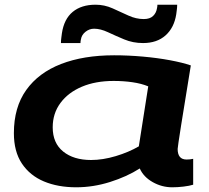

<svg xmlns="http://www.w3.org/2000/svg" viewBox="-20 -786 889 816"><path d="M712 10Q668 10 629 -12Q590 -34 574 -70Q519 -35 447.5 -12.5Q376 10 304 10Q226 10 166.5 -15Q107 -40 73 -91Q39 -142 39 -220Q39 -330 91.5 -403.5Q144 -477 239.5 -514Q335 -551 465 -551Q525 -551 587 -545.5Q649 -540 702.5 -530Q756 -520 791 -508Q765 -350 750 -255Q735 -160 735 -153Q735 -108 773 -108Q788 -108 801 -111V-1Q785 4 760 7Q735 10 712 10ZM570 -164 610 -419Q581 -431 543 -436.5Q505 -442 463 -442Q386 -442 328 -417.5Q270 -393 237 -348.5Q204 -304 204 -245Q204 -178 248.5 -142Q293 -106 367 -106Q417 -106 472 -122.5Q527 -139 570 -164ZM239 -603Q239 -614 240.5 -624.5Q242 -635 243 -644Q252 -705 289 -735.5Q326 -766 386 -766Q424 -766 458.5 -750.5Q493 -735 525.5 -720Q558 -705 591 -705Q617 -705 630.5 -718Q644 -731 647 -750Q649 -758 649 -766H733Q733 -755 731.5 -744.5Q730 -734 729 -725Q720 -668 683.5 -635.5Q647 -603 588 -603Q545 -603 508 -618.5Q471 -634 439 -649Q407 -664 380 -664Q360 -664 343.5 -651Q327 -638 324 -619Q322 -611 322 -603Z"/></svg>

Font: Georama ExtraExtended SemiBold
Style: Italic
Weight: 600
Width: 8
Italic angle: -9°
Designer: Jean-Baptiste Levee
Foundry: Production Type
Version: Version 1.000